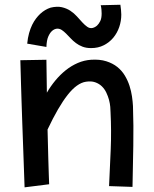

<svg xmlns="http://www.w3.org/2000/svg" viewBox="-20 -764 658 820"><path d="M85 36.1Q82 -47.9 79.6 -116Q77.1 -184.1 75.2 -237.8Q73.2 -291.5 72 -332.5Q70.8 -373.5 69.8 -403.3Q67.9 -473.1 66.9 -506.8L178.2 -508.8L180.2 -368.2Q196.3 -396 216.8 -420.7Q237.3 -445.3 261.2 -464.4Q285.2 -483.4 312.3 -495.1Q339.4 -506.8 369.1 -508.8Q406.2 -511.2 433.8 -502.4Q461.4 -493.7 481 -478Q500.5 -462.4 513.2 -441.2Q525.9 -419.9 533.2 -397.2Q540.5 -374.5 543.7 -352.1Q546.9 -329.6 547.9 -311Q550.8 -227.1 549.3 -142.1Q547.9 -57.1 545.9 34.2L445.8 30.8Q449.7 -47.9 452.9 -126.5Q456.1 -205.1 452.1 -285.2Q452.1 -293.9 450.9 -307.9Q449.7 -321.8 445.6 -337.4Q441.4 -353 434.1 -368.4Q426.8 -383.8 415 -395.3Q403.3 -406.7 386.5 -412.6Q369.6 -418.5 347.2 -415Q308.6 -409.2 268.8 -358.6Q229 -308.1 183.1 -210.9Q185.1 -132.3 186.3 -85.7Q187.5 -39.1 188.5 -15.1Q189.5 13.2 189.9 22.9ZM494.1 -743.7Q495.6 -732.4 496.8 -721.9Q498 -711.4 498 -701.7Q498 -674.3 489.3 -648.7Q480.5 -623 463.9 -603Q447.3 -583 423.3 -570.8Q399.4 -558.6 369.1 -558.6Q348.1 -558.6 332.3 -564.7Q316.4 -570.8 304 -580.3Q291.5 -589.8 281.5 -600.6Q271.5 -611.3 262.2 -620.6Q252.9 -629.9 243.7 -636Q234.4 -642.1 223.1 -641.6Q210.9 -640.1 201.7 -631.3Q193.4 -624 186.3 -608.2Q179.2 -592.3 178.2 -563.5L96.2 -577.6Q98.6 -602.5 104.2 -622.6Q109.9 -642.6 117.4 -658Q125 -673.3 133.8 -684.8Q142.6 -696.3 151.4 -704.6Q171.9 -723.6 196.3 -731.4Q223.6 -737.8 244.1 -733.2Q264.6 -728.5 280.5 -718Q296.4 -707.5 308.6 -693.8Q320.8 -680.2 331.5 -668.5Q342.3 -656.7 352.8 -649.4Q363.3 -642.1 375 -644.5Q385.7 -647 394.5 -654.8Q401.9 -661.6 408 -673.6Q414.1 -685.5 414.1 -706.5Q414.1 -714.4 413.3 -723.1Q412.6 -731.9 410.2 -741.7Z"/></svg>

Font: McLaren
Style: Regular
Weight: 400
Designer: Astigmatic (AOETI)
Foundry: Astigmatic (AOETI)
Version: Version 1.000